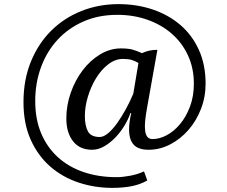

<svg xmlns="http://www.w3.org/2000/svg" viewBox="-20 -732 1104 932"><path d="M669 -474Q706 -491 744 -490L693 -204Q687 -171 684.5 -144Q682 -117 684.5 -97.5Q687 -78 695.5 -67.5Q704 -57 721 -57Q754 -57 789 -75.5Q824 -94 853.5 -129Q883 -164 902 -214Q921 -264 921 -326Q921 -402 892 -464Q863 -526 812.5 -569.5Q762 -613 694.5 -636.5Q627 -660 550 -660Q458 -660 384.5 -627.5Q311 -595 259 -538.5Q207 -482 179 -405.5Q151 -329 151 -242Q151 -153 180 -84.5Q209 -16 261.5 31.5Q314 79 386.5 103.5Q459 128 546 128Q575 128 612 121Q649 114 679 100L695 144Q660 164 618 172Q576 180 525 180Q439 180 361 154Q283 128 223.5 76Q164 24 129 -54Q94 -132 94 -236Q94 -345 130 -433Q166 -521 228.5 -583Q291 -645 375 -678.5Q459 -712 555 -712Q645 -712 722.5 -685.5Q800 -659 857 -609.5Q914 -560 946 -488.5Q978 -417 978 -326Q978 -261 955.5 -203Q933 -145 894.5 -101Q856 -57 806 -31Q756 -5 701 -5Q671 -5 650 -14.5Q629 -24 618 -45.5Q607 -67 606.5 -101Q606 -135 617 -183H613Q602 -151 582.5 -119.5Q563 -88 538 -62.5Q513 -37 484.5 -21Q456 -5 427 -5Q367 -5 334.5 -46.5Q302 -88 302 -157Q302 -221 323.5 -282Q345 -343 381.5 -391Q418 -439 466 -468Q514 -497 567 -497Q603 -497 624 -491Q645 -485 669 -474ZM652 -426Q636 -436 619.5 -441Q603 -446 577 -446Q539 -446 505 -419.5Q471 -393 446 -352Q421 -311 406.5 -262.5Q392 -214 392 -169Q392 -121 407 -94Q422 -67 464 -67Q483 -67 505 -85.5Q527 -104 548.5 -134Q570 -164 590.5 -201.5Q611 -239 627 -277Z"/></svg>

Font: PT Serif
Style: Regular
Weight: 400
Designer: A.Korolkova, O.Umpeleva, V.Yefimov
Foundry: ParaType Ltd
Version: Version 1.000W OFL; ttfautohint (v1.6)